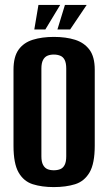

<svg xmlns="http://www.w3.org/2000/svg" viewBox="-20 -750 441 782"><path d="M198.9 12Q150.4 12 113.4 0.3Q76.4 -11.5 55.7 -47.6Q35 -83.8 35 -156.1V-466.3Q35 -518.8 55.7 -547.7Q76.4 -576.5 113.7 -588.1Q151 -599.7 199.5 -599.7Q248.4 -599.7 285.7 -588Q323 -576.2 344.5 -547.4Q365.9 -518.5 365.9 -466.3V-156.8Q365.9 -83.5 344.5 -47.3Q323 -11.1 285.6 0.4Q248.1 12 198.9 12ZM199.2 -56.5Q214.1 -56.5 225.7 -61.2Q237.2 -66 243.5 -78.6Q249.8 -91.1 249.8 -113.5V-470.8Q249.8 -493.1 243.5 -505.7Q237.2 -518.3 225.5 -523Q213.8 -527.8 199.2 -527.8Q184.3 -527.8 173.1 -523Q162 -518.3 155.3 -505.7Q148.6 -493.1 148.6 -470.8V-113.5Q148.6 -91.1 155.3 -78.6Q162 -66 173.1 -61.2Q184.3 -56.5 199.2 -56.5ZM119.7 -630 136.6 -730H225.2L164.7 -630ZM213.9 -630 244.5 -730H333.1L265.7 -630Z"/></svg>

Font: Alumni Sans SC Thin
Style: Regular
Weight: 100
Designer: Robert E. Leuschke
Foundry: Robert E. Leuschke
Version: Version 1.018